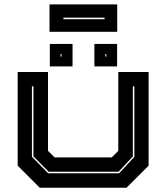

<svg xmlns="http://www.w3.org/2000/svg" viewBox="-20 -876 776 896"><path d="M165.5 0 62.5 -103V-540H204V-172L234.5 -141.5H501.5L532 -172V-540H673.5V-103L570.5 0ZM204.5 -67.5H536L607 -144V-473.5H600V-146L533.5 -74.5H207L136 -146.5V-473.5H129V-144.5ZM420.5 -566V-671H526.5V-566ZM212.5 -566V-671H318.5V-566ZM262.5 -612H267V-624H262.5ZM471.5 -612H476V-624H471.5ZM211 -727.5V-855.5H527V-727.5ZM276 -786.5H468V-793.5H276Z"/></svg>

Font: Tourney Expanded ExtraBold
Style: Regular
Weight: 800
Width: 7
Designer: Tyler Finck
Foundry: Etcetera Type Co
Version: Version 1.010; ttfautohint (v1.8.3)